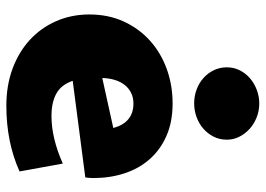

<svg xmlns="http://www.w3.org/2000/svg" viewBox="-134 -682 825 596"><g transform="rotate(90 278.0 -384.5)"><path d="M189.5 -676.8Q189.5 -698.7 199 -717.3Q208.5 -735.8 224.1 -749Q239.7 -762.2 260 -769.8Q280.3 -777.3 301.8 -777.3Q324.2 -777.3 344.7 -769.3Q365.2 -761.2 380.6 -747.3Q396 -733.4 405 -715.3Q414.1 -697.3 414.1 -676.8Q414.1 -653.8 404.5 -635.3Q395 -616.7 379.4 -603.3Q363.8 -589.8 343.5 -582.5Q323.2 -575.2 301.8 -575.2Q278.3 -575.2 257.8 -583Q237.3 -590.8 222.2 -604.5Q207 -618.2 198.2 -636.7Q189.5 -655.3 189.5 -676.8ZM340.8 -132.3Q409.2 -132.3 488.3 -167.5L512.7 -33.2Q421.9 7.8 308.6 7.8Q245.6 7.8 193.6 -11.5Q141.6 -30.8 104.2 -65.2Q66.9 -99.6 46.1 -147Q25.4 -194.3 25.4 -250Q25.4 -308.6 47.1 -356.2Q68.8 -403.8 106.4 -437.7Q144 -471.7 194.3 -490Q244.6 -508.3 301.8 -508.3Q359.4 -508.3 402.8 -489Q446.3 -469.7 475.3 -436.3Q504.4 -402.8 518.8 -358.2Q533.2 -313.5 533.2 -262.7Q533.2 -255.9 532.7 -249.5Q532.2 -243.2 531.2 -237.3L231.4 -198.2Q243.2 -163.1 270.5 -147.7Q297.9 -132.3 340.8 -132.3ZM377.9 -324.2Q360.8 -386.7 301.8 -386.7Q283.2 -386.7 268.6 -379.4Q253.9 -372.1 243.9 -359.1Q233.9 -346.2 228.5 -328.4Q223.1 -310.5 222.7 -290Z"/></g></svg>

Font: Paytone One
Style: Regular
Weight: 400
Designer: vernon adams
Foundry: vernon adams
Version: 1.000